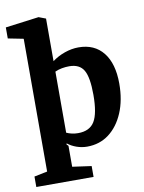

<svg xmlns="http://www.w3.org/2000/svg" viewBox="-94 -764 744 994"><g transform="rotate(-10 278.0 -267.0)"><path d="M15 165V110L84 96V-602L3 -618V-676L179 -699L216 -685V-461Q245 -483 282 -496Q319 -509 355 -509Q439 -509 485 -451Q531 -393 531 -288Q531 -201 503 -135Q475 -69 426 -32Q377 5 311 5Q283 5 256 -4.5Q229 -14 209 -30L207 -25L216 -16V94L316 108V165ZM277 -72Q338 -72 363.5 -114Q389 -156 389 -254Q389 -346 367 -383.5Q345 -421 291 -421Q272 -421 252.5 -417.5Q233 -414 216 -406V-85Q229 -79 244.5 -75.5Q260 -72 277 -72Z"/></g></svg>

Font: Faustina
Style: Bold
Weight: 700
Designer: Alfonso Garcia
Foundry: http://www.omnibus-type.com
Version: Version 1.200